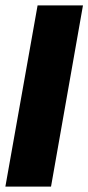

<svg xmlns="http://www.w3.org/2000/svg" viewBox="-47 -695 329 715"><path d="M-27 0 93 -675H262L143 0Z"/></svg>

Font: Anybody Condensed ExtraBold
Style: Italic
Weight: 800
Width: 3
Italic angle: -10°
Designer: Tyler Finck
Foundry: Etcetera Type Company
Version: Version 1.010; ttfautohint (v1.8.3) -l 8 -r 50 -G 200 -x 14 